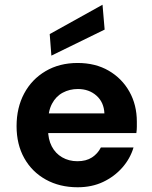

<svg xmlns="http://www.w3.org/2000/svg" viewBox="-20 -779 642 811"><path d="M308 12Q232 12 173.5 -20.5Q115 -53 82.5 -111Q50 -169 50 -246Q50 -324 82 -384Q114 -444 172.5 -478.5Q231 -513 308 -513Q383 -513 439 -480.5Q495 -448 526.5 -392Q558 -336 558 -265Q558 -255 558 -243Q558 -231 556 -217H146V-300H421Q419 -347 387.5 -375Q356 -403 309 -403Q274 -403 245 -387.5Q216 -372 199.5 -340.5Q183 -309 183 -261V-232Q183 -191 198.5 -161Q214 -131 242.5 -114.5Q271 -98 307 -98Q344 -98 368.5 -114Q393 -130 406 -156H544Q530 -109 496.5 -71Q463 -33 415.5 -10.5Q368 12 308 12ZM197 -544 190 -635 413 -759 422 -654Z"/></svg>

Font: DM Sans 18pt
Style: Bold
Weight: 700
Designer: Colophon Foundry, Jonny Pinhorn
Foundry: Colophon Foundry
Version: Version 4.004;gftools[0.9.30]